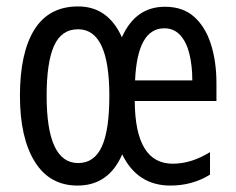

<svg xmlns="http://www.w3.org/2000/svg" viewBox="-20 -567 735 597"><path d="M493 -546Q549 -546 584 -514.5Q619 -483 636 -429Q653 -375 653 -309V-253H399Q400 -58 517 -58Q575 -58 633 -94V-24Q578 10 510 10Q407 10 360 -87Q318 10 221 10Q134 10 88 -64.5Q42 -139 42 -269Q42 -403 87 -475Q132 -547 223 -547Q316 -547 359 -451Q401 -546 493 -546ZM491 -479Q407 -479 400 -317H578Q578 -362 569 -399Q560 -436 540.5 -457.5Q521 -479 491 -479ZM223 -476Q171 -476 148 -424.5Q125 -373 125 -269Q125 -60 223 -60Q273 -60 296.5 -111Q320 -162 320 -269Q320 -476 223 -476Z"/></svg>

Font: Noto Sans Lao UI ExtCond
Style: Regular
Weight: 400
Width: 2
Designer: Monotype Design Team
Foundry: Monotype Imaging Inc.
Version: Version 2.000; ttfautohint (v1.8.4.7-5d5b)